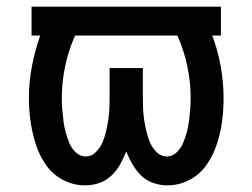

<svg xmlns="http://www.w3.org/2000/svg" viewBox="-20 -550 760 578"><path d="M236 8Q258 8 278.5 1Q299 -6 315 -21Q331 -36 341.5 -55Q352 -74 360 -94Q360 -94 360 -94Q360 -94 360 -94Q360 -94 360 -94Q360 -94 360 -94Q368 -74 379 -55Q390 -36 405.5 -21Q421 -6 442 1Q463 8 484 8Q519 8 550.5 -8.5Q582 -25 602 -54Q622 -83 633 -116.5Q644 -150 648.5 -184.5Q653 -219 653 -254Q653 -302 644.5 -350Q636 -398 619 -443H645V-530H75V-443H101Q85 -398 76 -350Q67 -302 67 -254Q67 -219 72 -184.5Q77 -150 87.5 -116.5Q98 -83 118 -54Q138 -25 169.5 -8.5Q201 8 236 8ZM238 -79Q221 -79 208 -91.5Q195 -104 188.5 -120Q182 -136 177.5 -152.5Q173 -169 171 -186Q169 -203 167.5 -220Q166 -237 166 -254Q166 -302 176 -350Q186 -398 206 -443H514Q534 -398 544 -350Q554 -302 554 -254Q554 -237 552.5 -220Q551 -203 549 -186Q547 -169 542.5 -152.5Q538 -136 531.5 -120Q525 -104 512 -91.5Q499 -79 482 -79Q464 -79 450.5 -93Q437 -107 430.5 -123.5Q424 -140 420 -157.5Q416 -175 413.5 -193Q411 -211 410.5 -229Q410 -247 410 -265V-345H310V-265Q310 -247 309.5 -229Q309 -211 306.5 -193Q304 -175 300 -157.5Q296 -140 289.5 -123.5Q283 -107 269.5 -93Q256 -79 238 -79Z"/></svg>

Font: Iosevka Sparkle Medium
Style: Regular
Weight: 500
Designer: Belleve Invis
Foundry: Belleve Invis
Version: Version 4.5.0; ttfautohint (v1.8.3)